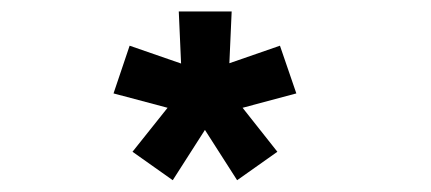

<svg xmlns="http://www.w3.org/2000/svg" viewBox="-20 -820 750 334"><path d="M280.5 -506.5 210.5 -556 271.5 -632.5 177.5 -657.5 205.5 -740.5 295 -709.5 291 -800H383L379 -710L467 -740.5L495.5 -657.5L402 -632.5L462.5 -556L392.5 -506.5L336.5 -594Z"/></svg>

Font: League Mono SemiBold
Style: Regular
Weight: 600
Width: 6
Designer: Tyler Finck
Foundry: The League of Moveable Type / Tyler Finck
Version: Version 2.300;RELEASE